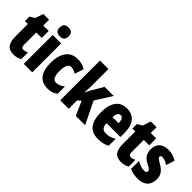

<svg xmlns="http://www.w3.org/2000/svg" viewBox="105 -1681 2596 2596"><g transform="rotate(45 1402.5 -383.0)"><path d="M265 -130Q280 -130 298 -135Q316 -140 336 -149V-21Q309 -6 279.5 2Q250 10 216 10Q134 10 98.5 -37.5Q63 -85 63 -182V-420H7V-506L77 -548L115 -664H225V-553H329V-420H225V-184Q225 -130 265 -130Z M486 -776Q531 -776 551.5 -754.5Q572 -733 572 -691Q572 -607 486 -607Q400 -607 400 -691Q400 -734 420.5 -755Q441 -776 486 -776ZM567 -553V0H405V-553Z M873 10Q761 10 706 -58.5Q651 -127 651 -274Q651 -355 674.5 -420.5Q698 -486 747.5 -524.5Q797 -563 876 -563Q922 -563 959 -552.5Q996 -542 1029 -521L986 -392Q937 -425 887 -425Q854 -425 834.5 -386Q815 -347 815 -274Q815 -128 891 -128Q954 -128 1015 -177V-39Q956 10 873 10Z M1264 -458Q1264 -420 1262.5 -382.5Q1261 -345 1257 -309H1260Q1271 -332 1282 -353Q1293 -374 1302 -390L1398 -553H1572L1423 -318L1578 0H1400L1311 -201L1264 -161V0H1102V-760H1264Z M1819 -562Q1918 -562 1973 -497Q2028 -432 2028 -310V-225H1764Q1764 -170 1787 -144.5Q1810 -119 1858 -119Q1896 -119 1929 -129Q1962 -139 2000 -162V-30Q1964 -9 1923 0.5Q1882 10 1834 10Q1714 10 1659.5 -63Q1605 -136 1605 -274Q1605 -413 1659 -487.5Q1713 -562 1819 -562ZM1823 -437Q1798 -437 1781 -415Q1764 -393 1764 -339H1878Q1878 -392 1863 -414.5Q1848 -437 1823 -437Z M2320 -130Q2335 -130 2353 -135Q2371 -140 2391 -149V-21Q2364 -6 2334.5 2Q2305 10 2271 10Q2189 10 2153.5 -37.5Q2118 -85 2118 -182V-420H2062V-506L2132 -548L2170 -664H2280V-553H2384V-420H2280V-184Q2280 -130 2320 -130Z M2781 -170Q2781 -81 2731 -35.5Q2681 10 2592 10Q2552 10 2512.5 3Q2473 -4 2435 -21V-174Q2465 -156 2501.5 -142.5Q2538 -129 2575 -129Q2620 -129 2620 -161Q2620 -170 2615.5 -179Q2611 -188 2593.5 -200Q2576 -212 2537 -231Q2434 -283 2434 -400Q2434 -477 2481 -520Q2528 -563 2614 -563Q2657 -563 2695 -551Q2733 -539 2773 -516L2733 -393Q2708 -410 2680.5 -422Q2653 -434 2624 -434Q2590 -434 2590 -408Q2590 -399 2594.5 -392Q2599 -385 2616 -374Q2633 -363 2668 -342Q2718 -314 2749.5 -274Q2781 -234 2781 -170Z"/></g></svg>

Font: Noto Sans Thai Looped ExtraCondensed Black
Style: Regular
Weight: 900
Width: 2
Designer: Sasikarn Vongin, Ben Mitchell
Foundry: The Fontpad Ltd
Version: Version 1.001; ttfautohint (v1.8.4.7-5d5b)